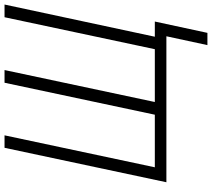

<svg xmlns="http://www.w3.org/2000/svg" viewBox="-64 -690 935 847"><g transform="rotate(-90 403.5 -266.5)"><path d="M682 181 732 -51H665L807 -714H751L610 -51H377L518 -714H462L321 -51H89L230 -714H175L23 0H667L628 181Z"/></g></svg>

Font: Noto Sans UI SemiCondensed Light
Style: Italic
Weight: 300
Width: 4
Designer: Monotype Design Team
Foundry: Monotype Imaging Inc.
Version: 1.001